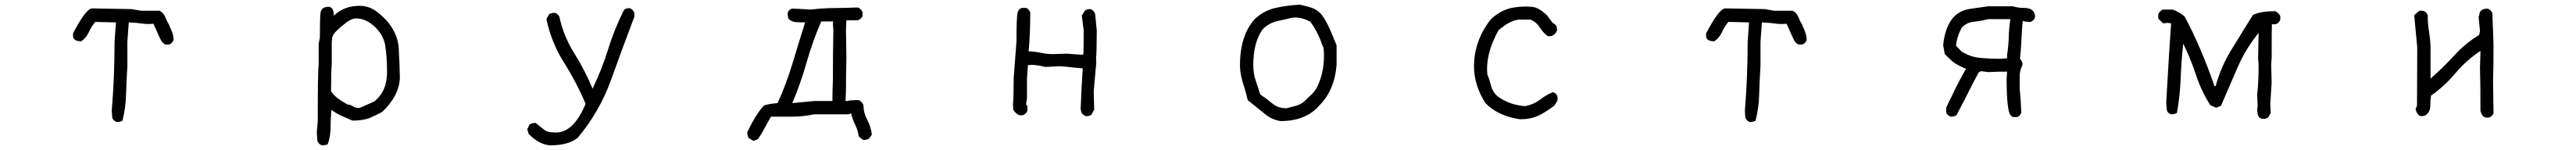

<svg xmlns="http://www.w3.org/2000/svg" viewBox="-20 -508 11040 643"><path d="M480 15Q465 9 461 -4L459 -34Q471 -175 471 -329L477 -412L388 -414Q371 -393 360.5 -369.5Q350 -346 328 -331Q296 -331 293 -351V-365Q349 -472 375 -472L544 -469L585 -462H664Q682 -452 688.5 -434.5Q695 -417 705 -401Q707 -395 714 -380Q724 -356 724 -337Q719 -322 705 -317H689Q681 -321 675 -327.5Q669 -334 638 -406L617 -405Q601 -405 585.5 -407.5Q570 -410 532 -412L526 -329V-225Q522 -166 520.5 -106Q519 -46 505 9Q497 15 480 15Z M1521 -45 1584 -73Q1639 -116 1639 -199Q1639 -263 1631 -315Q1622 -361 1584.5 -395Q1547 -429 1507 -429Q1486 -429 1461 -409Q1412 -371 1406 -353Q1402 -340 1402 -321V-233Q1399 -204 1399 -117Q1416 -89 1470 -60Q1483 -59 1493.5 -52Q1504 -45 1521 -45ZM1360 115Q1345 110 1340 95L1338 57L1342 11Q1342 -204 1346 -233V-321L1351 -346Q1351 -433 1354 -454Q1358 -479 1390 -479Q1405 -476 1409 -460L1411 -441Q1455 -483 1521 -483Q1559 -483 1591 -461Q1682 -394 1689 -302Q1693 -236 1694 -173Q1690 -96 1618 -28Q1590 -13 1559 0Q1529 9 1491 9Q1468 -1 1445 -11Q1422 -21 1401 -37Q1397 -1 1397 37Q1397 75 1385 110Q1376 115 1360 115Z M2337 115Q2290 111 2246 66L2240 46L2250 25Q2261 19 2276 19L2311 47Q2325 59 2344 59L2363 60Q2439 60 2490 -63Q2451 -155 2397 -240.5Q2343 -326 2322 -427L2334 -447Q2342 -453 2359 -453Q2374 -447 2378 -435Q2396 -352 2441.5 -279.5Q2487 -207 2520 -128Q2560 -211 2587 -298Q2614 -385 2655 -466Q2662 -473 2679 -473Q2692 -469 2699 -453V-436Q2648 -302 2599.5 -166.5Q2551 -31 2457 82Q2418 115 2337 115Z M3376 -66 3470 -75H3548Q3548 -119 3550 -163Q3550 -270 3552 -378L3550 -410L3552 -416H3500Q3463 -331 3437.5 -241Q3412 -151 3376 -66ZM3210 96 3189 84Q3183 72 3183 59Q3220 -19 3254 -55Q3271 -63 3313 -66Q3351 -150 3377.5 -238Q3404 -326 3431 -412Q3411 -412 3393 -413Q3375 -414 3361 -426Q3356 -435 3356 -451Q3360 -467 3375 -471Q3394 -471 3455 -467Q3505 -473 3556 -473.5Q3607 -474 3657 -476Q3662 -475 3668.5 -468.5Q3675 -462 3677 -457V-439Q3675 -434 3668.5 -428Q3662 -422 3657 -421H3608L3606 -380L3608 -260Q3606 -189 3606 -117L3604 -75H3612Q3622 -79 3661 -79Q3677 -70 3681 -57Q3681 -25 3697 5Q3713 35 3717 69L3705 86Q3696 92 3680 92L3661 77Q3657 50 3645.5 26.5Q3634 3 3628 -22L3616 -18H3470Q3420 -8 3378 -8H3285Q3271 15 3258 40Q3245 65 3229 88Z M4634 -10Q4628 -12 4621.5 -18Q4615 -24 4614 -30Q4613 -36 4612 -41Q4615 -128 4621 -215Q4591 -217 4559 -221Q4539 -224 4518 -224L4461 -221Q4425 -230 4402 -230L4386 -229L4382 -174V-89L4378 -60Q4384 -56 4384 -48V-34Q4379 -20 4364 -14H4349Q4332 -22 4323 -38L4322 -64Q4325 -89 4325 -174L4337 -331Q4337 -430 4341 -450.5Q4345 -471 4361 -474H4376Q4387 -474 4396 -455Q4396 -364 4389 -288Q4416 -287 4442 -281.5Q4468 -276 4494 -276L4552 -278L4623 -273Q4625 -285 4625 -378L4617 -441L4630 -462Q4637 -469 4654 -469Q4667 -465 4674 -449L4681 -378Q4681 -285 4678 -258L4679 -240L4668 -117L4670 -38L4658 -16Q4650 -10 4634 -10Z M5494 -44 5533 -54Q5552 -59 5568 -71Q5583 -86 5598.5 -100Q5614 -114 5624 -132Q5655 -193 5655 -269Q5655 -286 5653 -303Q5646 -317 5642 -331Q5621 -383 5597 -414Q5565 -433 5531 -433Q5519 -433 5489 -425L5452 -417Q5417 -408 5392 -382Q5352 -327 5352 -229Q5352 -193 5362 -163.5Q5372 -134 5382 -103Q5409 -85 5433.5 -64.5Q5458 -44 5494 -44ZM5468 11Q5427 4 5395 -25L5328 -79Q5322 -106 5313 -135Q5295 -186 5295 -229Q5295 -358 5360 -428Q5400 -464 5449 -474.5Q5498 -485 5550 -488Q5577 -483 5601.5 -475Q5626 -467 5645 -445Q5666 -416 5680.5 -382Q5695 -348 5709 -314V-229Q5700 -121 5636 -57Q5579 11 5468 11Z M6502 3H6494Q6400 -11 6347 -66Q6298 -143 6298 -224Q6298 -332 6369 -424Q6405 -459 6450 -472Q6484 -480 6520 -480L6544 -479Q6576 -477 6612 -441L6635 -410Q6642 -406 6648 -401Q6654 -396 6654 -378Q6649 -362 6630 -353H6614Q6595 -367 6580 -390.5Q6565 -414 6540 -424H6490Q6449 -419 6403 -378Q6354 -290 6354 -212L6355 -189Q6363 -172 6371 -140Q6378 -114 6398 -96Q6451 -57 6518 -53Q6552 -60 6579 -79Q6606 -101 6637 -113Q6653 -107 6656 -93V-77L6642 -55Q6611 -31 6574 -12Q6540 3 6502 3Z M7480 15Q7465 9 7461 -4L7459 -34Q7471 -175 7471 -329L7477 -412L7388 -414Q7371 -393 7360.5 -369.5Q7350 -346 7328 -331Q7296 -331 7293 -351V-365Q7349 -472 7375 -472L7544 -469L7585 -462H7664Q7682 -452 7688.5 -434.5Q7695 -417 7705 -401Q7707 -395 7714 -380Q7724 -356 7724 -337Q7719 -322 7705 -317H7689Q7681 -321 7675 -327.5Q7669 -334 7638 -406L7617 -405Q7601 -405 7585.5 -407.5Q7570 -410 7532 -412L7526 -329V-225Q7522 -166 7520.5 -106Q7519 -46 7505 9Q7497 15 7480 15Z M8552 -256 8583 -258V-273Q8589 -310 8590 -348Q8591 -386 8597 -426H8502Q8472 -418 8441 -415Q8410 -412 8388 -389Q8367 -348 8364 -312L8388 -287Q8425 -264 8466.5 -260Q8508 -256 8552 -256ZM8625 -6H8610Q8603 -8 8598 -14Q8581 -34 8581 -171L8583 -201Q8542 -201 8502 -199L8471 -203L8461 -197L8437 -152Q8403 -84 8366 -14Q8357 -8 8341 -8Q8335 -10 8328.5 -16Q8322 -22 8322 -28V-46Q8332 -70 8345 -94Q8377 -162 8407 -213Q8368 -229 8347 -246L8316 -276L8309 -314Q8323 -455 8424 -470L8502 -481H8608Q8631 -474 8656 -474Q8703 -474 8703 -434Q8698 -419 8683 -414Q8666 -414 8650 -418Q8646 -378 8644.5 -337.5Q8643 -297 8638 -256Q8649 -244 8649 -234L8648 -227Q8637 -207 8637 -179V-128Q8641 -93 8644 -26Q8639 -10 8625 -6Z M9689 1H9677Q9663 1 9657 -18L9655 -39L9657 -53L9655 -105Q9661 -151 9661 -229L9659 -258L9661 -367Q9605 -298 9570 -217Q9535 -136 9500 -55L9480 -46L9454 -57Q9415 -119 9392.5 -187.5Q9370 -256 9338 -321Q9330 -249 9327 -172.5Q9324 -96 9311 -24Q9301 -18 9286 -18Q9269 -24 9267.5 -38.5Q9266 -53 9265 -68Q9279 -315 9286 -408L9270 -410L9252 -408L9231 -428V-447Q9235 -458 9250 -467H9293Q9328 -453 9344 -437Q9413 -309 9472 -139H9477Q9500 -223 9545.5 -296.5Q9591 -370 9636 -443Q9666 -460 9732 -460Q9746 -455 9754 -439V-424Q9749 -409 9734 -404H9718Q9717 -389 9717 -260L9715 -231L9717 -155L9711 -60L9713 -24L9702 -4Z M10648 -4H10634Q10618 -9 10612 -32Q10612 -157 10610 -217L10612 -290Q10552 -250 10504.5 -194Q10457 -138 10400 -98Q10397 -77 10397 -54Q10397 -31 10380 -16Q10372 -10 10356 -10Q10339 -16 10334 -41L10340 -55L10341 -305L10328 -443L10350 -462H10366Q10381 -457 10386 -443Q10386 -406 10391.5 -372.5Q10397 -339 10398 -305V-171Q10453 -219 10500 -270.5Q10547 -322 10606 -358L10610 -374L10604 -437L10606 -440Q10607 -447 10608.5 -453Q10610 -459 10618 -465Q10626 -471 10643 -471Q10658 -465 10663 -451L10668 -319Q10668 -219 10666 -158L10668 -24Q10663 -8 10648 -4Z"/></svg>

Font: Yozai
Style: Regular
Weight: 400
Designer: LXGW / Y.OzVox
Foundry: LXGW / Y.OzVox
Version: Version 0.861;October 22, 2024